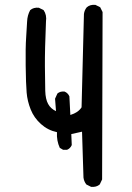

<svg xmlns="http://www.w3.org/2000/svg" viewBox="-20 -764 540 785"><path d="M352.5 0 333 -9.8Q323.2 -22.5 321.3 -38.1L315.4 -225.6L271.5 -215.8L273.4 -170.9Q267.6 -157.2 253.9 -151.4H238.3L224.6 -159.2Q210.9 -188.5 212.9 -223.6Q175.8 -231.4 147.5 -256.8Q119.1 -282.2 105.5 -316.4Q91.8 -350.6 88.9 -385.7Q85.9 -420.9 85 -495.6Q84 -570.3 86.9 -610.4Q89.8 -650.4 90.8 -675.8Q91.8 -701.2 103.5 -722.7Q117.2 -734.4 138.7 -732.4L158.2 -722.7Q171.9 -703.1 168 -675.8Q163.1 -559.6 163.6 -493.2Q164.1 -426.8 165 -392.6Q166 -358.4 176.8 -338.9Q187.5 -319.3 209 -309.6L205.1 -360.4L214.8 -381.8Q226.6 -391.6 244.1 -389.6Q257.8 -383.8 263.7 -370.1L267.6 -293.9Q299.8 -303.7 313.5 -325.2L323.2 -707Q325.2 -722.7 335 -734.4Q348.6 -746.1 370.1 -744.1L389.6 -734.4L399.4 -714.8L397.5 -30.3L387.7 -9.8Q374 2 352.5 0Z"/></svg>

Font: JasonHandwriting1
Style: Regular
Weight: 400
Version: Version 1.48.20